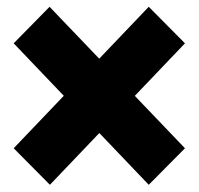

<svg xmlns="http://www.w3.org/2000/svg" viewBox="-20 -585 573 554"><path d="M124 -51.8 19.5 -157.2 409.2 -565.4 513.7 -460ZM409.2 -51.8 19.5 -460 123 -565.4 513.7 -157.2Z"/></svg>

Font: Reddit Sans Black
Style: Regular
Weight: 900
Version: Version 1.014